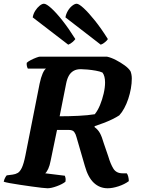

<svg xmlns="http://www.w3.org/2000/svg" viewBox="-31 -1007 752 1027"><path d="M223 0Q216 0 192.5 -2.5Q169 -5 138 -9.5Q107 -14 76 -18.5Q45 -23 21 -27.5Q-3 -32 -11 -35Q-9 -46 -4 -55.5Q1 -65 5 -69L36 -73Q52 -75 64 -82Q76 -89 86 -110Q96 -131 105 -176L181 -560Q188 -593 197 -613.5Q206 -634 215 -640H118Q115 -645 113 -653Q111 -661 112 -671Q119 -678 133.5 -685.5Q148 -693 162.5 -698.5Q177 -704 182 -704H541Q564 -699 589 -686Q614 -673 635.5 -657.5Q657 -642 667 -626Q670 -619 672 -608.5Q674 -598 674 -587Q674 -561 669 -533Q664 -505 655 -478Q646 -451 633.5 -428Q621 -405 607 -390Q592 -380 569.5 -369Q547 -358 521.5 -348.5Q496 -339 475 -332V-327Q493 -314 503.5 -295Q514 -276 524 -241L548 -171Q560 -130 575.5 -105Q591 -80 624 -80H647Q652 -74 655 -62Q658 -50 658 -38Q635 -21 603 -10.5Q571 0 545 0Q502 0 471 -29Q440 -58 423 -119L378 -274Q374 -290 366 -301Q358 -312 337 -312H274L240 -148Q235 -121 227 -104Q219 -87 211 -80L316 -67Q318 -62 319.5 -54.5Q321 -47 319 -35Q303 -22 273 -11Q243 0 223 0ZM288 -385Q338 -385 389 -387.5Q440 -390 476 -396Q492 -416 504 -445Q516 -474 523.5 -506.5Q531 -539 531 -566Q531 -583 527.5 -596.5Q524 -610 517 -619Q504 -625 481.5 -629Q459 -633 437 -635Q415 -637 401 -637Q378 -637 362.5 -628Q347 -619 337.5 -602.5Q328 -586 323 -561ZM508 -768 319 -914Q322 -932 332 -949Q342 -966 355.5 -976.5Q369 -987 379 -987Q391 -987 417 -963Q443 -939 477 -896.5Q511 -854 546 -798Q543 -792 531.5 -782Q520 -772 508 -768ZM334 -768 144 -914Q147 -933 157.5 -949.5Q168 -966 181 -976.5Q194 -987 204 -987Q217 -987 243.5 -963Q270 -939 303.5 -896.5Q337 -854 372 -798Q368 -792 357.5 -782.5Q347 -773 334 -768Z"/></svg>

Font: Texturina Medium 12pt ExtraBold
Style: Italic
Weight: 800
Italic angle: -11°
Version: Version 1.002